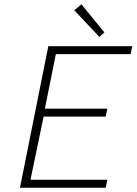

<svg xmlns="http://www.w3.org/2000/svg" viewBox="-20 -874 640 894"><path d="M73 0 205 -659H596L588 -622H240L189 -368H480L472 -331H183L122 -37H480L472 0ZM443 -702 326 -826 359 -854 466 -723Z"/></svg>

Font: Source Code Pro Light
Style: Italic
Weight: 300
Italic angle: -11°
Monospace: yes
Designer: Paul D. Hunt, Teo Tuominen
Foundry: Adobe Systems Incorporated
Version: Version 1.050;PS 1.000;hotconv 16.6.51;makeotf.lib2.5.65220